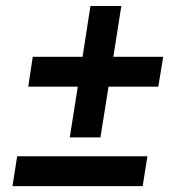

<svg xmlns="http://www.w3.org/2000/svg" viewBox="-20 -668 601 653"><path d="M285.1 -474.8 257.4 -452.5 287.6 -647.6H392.6L362 -452.5L344.1 -474.8H535L518.4 -373.3H325.7L352.8 -396.6L321.6 -200.6H217.3L248.2 -396.3L266.8 -373.3H76.1L91.4 -474.8ZM481.3 -136.6 465.3 -35H22.4L38.4 -136.6Z"/></svg>

Font: Bitter Thin
Style: Italic
Weight: 100
Italic angle: -9°
Designer: Sol Matas, and Bitter project Authors
Foundry: Sol Matas
Version: Version 2.002